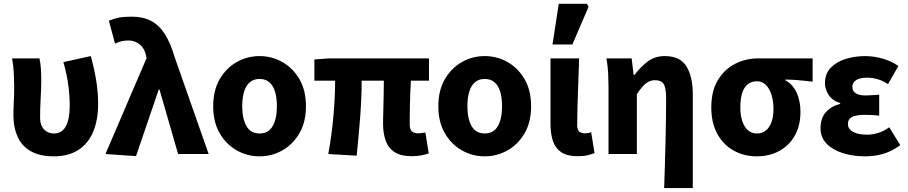

<svg xmlns="http://www.w3.org/2000/svg" viewBox="-20 -799 4710 996"><path d="M259.8 12Q185.9 12 139.4 -14.9Q92.8 -41.8 71.2 -89.8Q49.6 -137.9 49.6 -199.6Q49.6 -236.2 51.6 -272Q53.6 -307.7 53.6 -343.5Q53.6 -373.3 51.9 -414.3Q50.2 -455.2 42.7 -496.1H184.7Q190.6 -471.1 192.3 -439.9Q194 -408.6 194 -373.6Q194 -342.8 191 -289.8Q188 -236.8 188 -187.4Q188 -160.9 197.7 -142.8Q207.3 -124.7 223.5 -115.7Q239.8 -106.6 260.1 -106.6Q286.5 -106.6 304.6 -122.2Q322.7 -137.8 332.2 -170.1Q341.6 -202.3 341.6 -253.1Q341.6 -301.1 334.6 -355.5Q327.6 -409.9 308.8 -476.7L450.9 -508.1Q467.8 -448.7 478.4 -385.5Q489 -322.4 489 -260.3Q489 -176 463 -114.7Q437 -53.4 385.7 -20.7Q334.5 12 259.8 12Z M685.6 10.9 527.1 0 740.4 -497.6 737.3 -512.1Q728.7 -550.2 703.6 -569.6Q678.5 -589 647.4 -589Q624.5 -589 608.9 -584.8Q593.4 -580.6 576.6 -573L544.8 -691.6Q569.2 -701.8 594.6 -707.2Q620 -712.6 664.3 -712.6Q721.7 -712.6 763.3 -690.9Q804.9 -669.2 834.7 -622.9Q864.4 -576.6 885.6 -503.9L1062.4 0H903.9L807.4 -334.4H803.4Z M1326.5 12Q1263.4 12 1208.6 -18.6Q1153.9 -49.3 1119.9 -107.4Q1085.9 -165.4 1085.9 -247.9Q1085.9 -330.5 1119.9 -388.6Q1153.9 -446.7 1208.6 -477.4Q1263.4 -508.1 1326.5 -508.1Q1389.6 -508.1 1444.3 -477.4Q1499.1 -446.7 1533.1 -388.6Q1567.1 -330.5 1567.1 -247.9Q1567.1 -165.4 1533.1 -107.4Q1499.1 -49.3 1444.3 -18.6Q1389.6 12 1326.5 12ZM1326.5 -106.6Q1372.7 -106.6 1394.6 -145Q1416.4 -183.3 1416.4 -247.9Q1416.4 -291 1406.9 -323Q1397.3 -354.9 1377.3 -372.2Q1357.2 -389.5 1326.5 -389.5Q1295.7 -389.5 1275.7 -372.2Q1255.6 -354.9 1246.1 -323Q1236.5 -291 1236.5 -247.9Q1236.5 -183.3 1258.5 -145Q1280.4 -106.6 1326.5 -106.6Z M2115.6 11.3Q2060.1 11.3 2027.5 -9.6Q1994.8 -30.4 1981 -68.7Q1967.1 -107 1967.1 -158.4Q1967.1 -169.4 1967.6 -193.4Q1968.1 -217.5 1969 -249.5Q1969.9 -281.5 1970.4 -315.4Q1970.9 -349.3 1971.1 -380.4H1856.1Q1856.1 -291.5 1848.3 -190.2Q1840.4 -89 1830.2 8.6L1682.9 0Q1701.2 -100.1 1709.8 -199.2Q1718.5 -298.3 1718.5 -380.4H1610.8V-490.5L1685 -496.1H2205.3V-380.4H2111.5Q2109.7 -348.1 2108.2 -312Q2106.7 -275.8 2106.2 -242.5Q2105.7 -209.2 2105.6 -185.1Q2105.5 -160.9 2105.5 -152.4Q2105.5 -127.4 2117.2 -117.4Q2128.9 -107.3 2150.6 -107.3Q2158.1 -107.3 2167.1 -108.8Q2176.2 -110.3 2186.6 -111.7L2204.1 -3.3Q2190 2.2 2166.8 6.7Q2143.6 11.3 2115.6 11.3Z M2494.5 12Q2431.4 12 2376.6 -18.6Q2321.9 -49.3 2287.9 -107.4Q2253.9 -165.4 2253.9 -247.9Q2253.9 -330.5 2287.9 -388.6Q2321.9 -446.7 2376.6 -477.4Q2431.4 -508.1 2494.5 -508.1Q2557.6 -508.1 2612.3 -477.4Q2667.1 -446.7 2701.1 -388.6Q2735.1 -330.5 2735.1 -247.9Q2735.1 -165.4 2701.1 -107.4Q2667.1 -49.3 2612.3 -18.6Q2557.6 12 2494.5 12ZM2494.5 -106.6Q2540.7 -106.6 2562.6 -145Q2584.4 -183.3 2584.4 -247.9Q2584.4 -291 2574.9 -323Q2565.3 -354.9 2545.3 -372.2Q2525.2 -389.5 2494.5 -389.5Q2463.7 -389.5 2443.7 -372.2Q2423.6 -354.9 2414.1 -323Q2404.5 -291 2404.5 -247.9Q2404.5 -183.3 2426.5 -145Q2448.4 -106.6 2494.5 -106.6Z M2977 11.3Q2922.1 11.3 2891.6 -9.3Q2861 -29.9 2848.4 -67.6Q2835.7 -105.4 2835.7 -155.9V-496.1H2984.3Q2982.5 -438.1 2980 -373.5Q2977.4 -308.8 2975.7 -250.1Q2974.1 -191.3 2974.1 -149.9Q2974.1 -126.2 2984.6 -116.8Q2995 -107.3 3015.3 -107.3Q3021.5 -107.3 3030.3 -108.8Q3039.2 -110.3 3046.6 -113.3L3064.1 -4.9Q3048.1 1.4 3028.3 6.3Q3008.6 11.3 2977 11.3ZM2846.1 -568.2 2878.5 -779.4H3024.6L3033.2 -763.9L2949.2 -568.2Z M3425.3 176.7Q3427.1 118.4 3429.2 54.6Q3431.4 -9.2 3432.6 -71.9Q3433.9 -134.5 3434.7 -190.5Q3435.5 -246.5 3435.5 -289.2Q3435.5 -342.8 3422.9 -362.9Q3410.3 -382.9 3377.4 -382.9Q3359.9 -382.9 3344.6 -375Q3329.3 -367.1 3314.6 -351.1Q3299.9 -335.2 3283.7 -310.8V0H3136.7V-343.5Q3136.7 -373.3 3135 -414.3Q3133.2 -455.2 3126.1 -496.1H3256.6L3267.2 -410.1H3270.9Q3303 -452 3340.1 -480Q3377.1 -508.1 3428.8 -508.1Q3508.3 -508.1 3541.1 -454.6Q3573.9 -401 3573.9 -308V176.7Z M3905.2 12Q3840.5 12 3787 -17.3Q3733.5 -46.6 3701.7 -103.3Q3669.9 -159.9 3669.9 -242.2Q3669.9 -328.1 3704.6 -384.5Q3739.4 -441 3794.6 -468.6Q3849.9 -496.1 3912.1 -496.1H4195.4V-375.5Q4155.1 -380.1 4124.1 -382.9Q4093.2 -385.6 4054.5 -386.4V-382.4Q4092.3 -361.9 4112.3 -318.8Q4132.4 -275.7 4132.4 -219.2Q4132.4 -147.6 4103.2 -95.9Q4074.1 -44.2 4022.8 -16.1Q3971.5 12 3905.2 12ZM3906.8 -106.6Q3933.4 -106.6 3952.5 -121.7Q3971.5 -136.7 3982 -165.1Q3992.4 -193.5 3992.4 -234Q3992.4 -273.5 3982.4 -306.1Q3972.4 -338.7 3953.5 -358.1Q3934.6 -377.5 3907.2 -377.5Q3880.6 -377.5 3861.3 -363.7Q3842 -349.9 3831.3 -320Q3820.5 -290.2 3820.5 -242.2Q3820.5 -199.3 3831.2 -168.8Q3841.8 -138.4 3861 -122.5Q3880.3 -106.6 3906.8 -106.6Z M4466.8 12Q4403.7 12 4351.1 -4.9Q4298.6 -21.9 4267.5 -54.2Q4236.5 -86.4 4236.5 -133.1Q4236.5 -187.1 4265.2 -218.1Q4293.8 -249.1 4338.5 -260.2V-264.2Q4297.4 -277.1 4278.4 -306.9Q4259.4 -336.7 4259.4 -366.9Q4259.4 -415.7 4288.9 -446.8Q4318.3 -477.9 4365.9 -493Q4413.5 -508 4468.8 -508Q4513.8 -508 4559.3 -494.8Q4604.8 -481.6 4640.4 -456.7L4586.4 -362.6Q4561 -379.8 4533.4 -387.9Q4505.7 -396.1 4477.1 -396.1Q4441 -396.1 4421.3 -383.4Q4401.6 -370.7 4401.6 -348.4Q4401.6 -325.9 4419.9 -314.9Q4438.2 -303.8 4470.4 -303.8Q4486.5 -303.8 4504.9 -305.3Q4523.4 -306.8 4540.8 -307.8V-199.3Q4523 -201.3 4503.8 -202.3Q4484.7 -203.3 4467.7 -203.3Q4421.7 -203.3 4400.2 -192.5Q4378.8 -181.7 4378.8 -155.8Q4378.8 -129.6 4404.8 -115Q4430.8 -100.4 4480.6 -100.4Q4504.6 -100.4 4534.2 -109Q4563.8 -117.6 4593 -138.8L4650.2 -45.8Q4602.5 -11.8 4558.6 0.1Q4514.6 12 4466.8 12Z"/></svg>

Font: SourceSans3VF
Style: Regular
Weight: 200
Designer: Paul D. Hunt
Foundry: Adobe
Version: Version 3.052;hotconv 1.1.0;makeotfexe 2.6.0